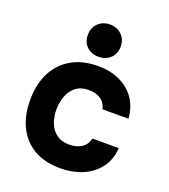

<svg xmlns="http://www.w3.org/2000/svg" viewBox="-138 -850 839 956"><g transform="rotate(20 281.0 -372.0)"><path d="M291 7Q210 7 152.5 -26Q95 -59 65 -119.5Q35 -180 35 -262Q35 -345 66 -406.5Q97 -468 155.5 -502Q214 -536 297 -536Q361 -536 411 -513Q461 -490 491.5 -447Q522 -404 527 -341H390Q381 -376 355.5 -392Q330 -408 295 -408Q250 -408 223.5 -386Q197 -364 185.5 -330Q174 -296 174 -262Q174 -225 186 -192.5Q198 -160 224.5 -139.5Q251 -119 294 -119Q330 -119 357 -135.5Q384 -152 392 -187H532Q527 -122 493 -79Q459 -36 406.5 -14.5Q354 7 291 7ZM281 -580Q242 -580 218 -603.5Q194 -627 194 -664Q194 -703 219 -727Q244 -751 282 -751Q317 -751 342.5 -727.5Q368 -704 368 -665Q368 -627 343.5 -603.5Q319 -580 281 -580Z"/></g></svg>

Font: Onest
Style: Bold
Weight: 700
Designer: Dmitri Voloshin, Andrey Kudryavtsev
Foundry: Dmitri Voloshin, Andrey Kudryavtsev
Version: Version 1.000;gftools[0.9.33]